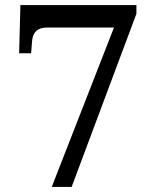

<svg xmlns="http://www.w3.org/2000/svg" viewBox="-20 -733 599 753"><path d="M183 0 427 -625H164Q111 -625 106 -574L102 -524H55L60 -713H515V-679L261 0Z"/></svg>

Font: Noto Serif Tamil Medium
Style: Regular
Weight: 500
Designer: Indian Type Foundry, Tom Grace, and the Monotype Design Team
Foundry: Monotype Imaging Inc.
Version: Version 2.004; ttfautohint (v1.8.4.7-5d5b)